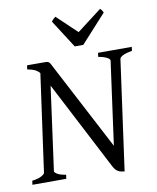

<svg xmlns="http://www.w3.org/2000/svg" viewBox="-92 -910 817 996"><g transform="rotate(-10 316.0 -411.5)"><path d="M628.9 -594.2Q596.7 -589.4 580.3 -580.8Q564 -572.3 563 -564L482.9 15.1Q472.7 13.7 464.4 11.7Q456.1 9.8 449.2 5.9Q442.4 2 436.5 -4.6Q430.7 -11.2 424.8 -22L182.1 -490.2L122.1 -50.8Q120.6 -44.9 134.3 -35.6Q147.9 -26.4 181.2 -21L178.2 0H0L2.9 -21Q36.1 -25.4 52.5 -34.7Q68.8 -43.9 69.8 -50.8L141.1 -563.5Q128.4 -578.1 113.3 -584.2Q98.1 -590.3 77.1 -594.2L80.1 -615.2H167Q177.7 -615.2 183.8 -614.7Q189.9 -614.3 194.6 -610.6Q199.2 -606.9 203.4 -599.1Q207.5 -591.3 214.8 -577.1L451.2 -126L511.2 -564Q511.7 -566.9 508.8 -571Q505.9 -575.2 498.8 -579.3Q491.7 -583.5 480 -587.4Q468.3 -591.3 451.2 -594.2L454.1 -615.2H631.8ZM385.7 -668.9H340.8L246.6 -815.9Q253.4 -825.2 257.3 -828.6Q261.2 -832 268.6 -837.9L373.5 -738.3L503.9 -837.9Q509.8 -832.5 512.5 -828.9Q515.1 -825.2 519.5 -815.9Z"/></g></svg>

Font: Gentium Plus Phon
Style: Italic
Weight: 400
Italic angle: -8°
Designer: J. Victor Gaultney, Annie Olsen, Iska Routamaa, Becca Hirsbrunner
Foundry: SIL International
Version: Version 5.000